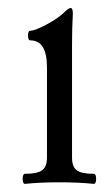

<svg xmlns="http://www.w3.org/2000/svg" viewBox="-20 -451 277 475"><path d="M42 3.9Q36.1 3.9 36.1 -8.5Q36.1 -21 42 -21Q72.3 -21 84.2 -29.8Q96.2 -38.6 96.2 -61V-284.2Q96.2 -351.1 55.2 -351.1Q49.3 -351.1 49.3 -363Q49.3 -375 55.2 -375Q66.4 -375 94.7 -390.1Q123 -405.3 137.2 -418.9Q149.4 -431.2 154.8 -431.2Q160.2 -431.2 160.2 -417Q158.2 -381.8 158.2 -341.8V-61Q158.2 -38.6 169.7 -29.8Q181.2 -21 211.9 -21Q217.8 -21 217.8 -8.5Q217.8 3.9 211.9 3.9Q174.8 0 127 0Q79.1 0 42 3.9Z"/></svg>

Font: Junicode SmCond Light
Style: Regular
Weight: 300
Width: 4
Designer: Peter S. Baker
Version: Version 2.206